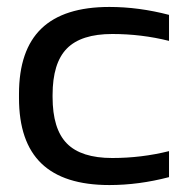

<svg xmlns="http://www.w3.org/2000/svg" viewBox="-20 -529 536 558"><path d="M35.2 -255.9Q35.2 -383.3 100.3 -446Q165.5 -508.8 297.9 -508.8Q383.3 -508.8 471.2 -485.8V-410.2Q391.1 -430.2 306.2 -430.2Q215.8 -430.2 174.3 -387.9Q132.8 -345.7 132.8 -252.9V-247.1Q132.8 -154.3 174.3 -112.1Q215.8 -69.8 306.2 -69.8Q391.1 -69.8 471.2 -89.8V-14.2Q383.3 8.8 297.9 8.8Q165.5 8.8 100.3 -54Q35.2 -116.7 35.2 -244.1Z"/></svg>

Font: LT Wave
Style: Regular
Weight: 400
Designer: Daniel Lyons
Version: Version 2.5 (Glyphs App)